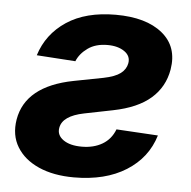

<svg xmlns="http://www.w3.org/2000/svg" viewBox="-45 -598 651 653"><g transform="rotate(5 280.5 -271.5)"><path d="M68.8 -392.1Q91.8 -465.8 157.2 -509.3Q222.7 -552.7 324.7 -552.7Q428.7 -552.7 484.1 -507.3Q539.6 -461.9 526.4 -383.3Q516.1 -323.2 471.4 -284.2Q426.8 -245.1 343.8 -228.5L246.6 -209Q173.3 -194.3 166.5 -152.8Q162.1 -127.9 184.8 -111.8Q207.5 -95.7 248 -95.7Q288.6 -95.7 318.1 -113Q347.7 -130.4 360.8 -164.6L502.9 -156.2Q479.5 -78.6 408.4 -33.9Q337.4 10.7 230.5 10.7Q160.6 10.7 110.1 -11.7Q59.6 -34.2 35.2 -74.5Q10.7 -114.7 19.5 -168.5Q39.1 -284.2 200.7 -315.9L301.8 -335.4Q340.8 -343.3 359.1 -357.2Q377.4 -371.1 381.3 -392.1Q385.7 -417 363.5 -432.4Q341.3 -447.8 305.7 -447.8Q265.1 -447.8 238.5 -428.7Q211.9 -409.7 201.2 -383.3Z"/></g></svg>

Font: Inter
Style: Bold Italic
Weight: 700
Italic angle: -9.39999°
Designer: Rasmus Andersson
Foundry: rsms
Version: Version 4.001;git-9221beed3